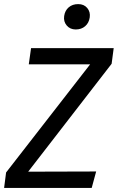

<svg xmlns="http://www.w3.org/2000/svg" viewBox="-28 -926 580 946"><path d="M522 -611.8 110.8 -80.1 445.8 -81.1 423.8 0H-7.8L2 -76.2L416 -608.9H113.8L125 -689H532.2ZM310.5 -889.9Q329.1 -905.8 357.4 -905.8Q385.7 -905.8 401.9 -886.5Q418 -867.2 414.1 -840.1Q410.2 -813 391.6 -796.9Q373 -780.8 345.2 -780.8Q317.4 -780.8 300.8 -800.3Q284.2 -819.8 288.1 -846.9Q292 -874 310.5 -889.9Z"/></svg>

Font: FiraSans-Italic
Style: Italic
Weight: 400
Italic angle: -8°
Designer: Carrois Corporate & Edenspiekermann AG
Foundry: Carrois Corporate GbR & Edenspiekermann AG
Version: Version 3.106;PS 003.106;hotconv 1.0.70;makeotf.lib2.5.58329